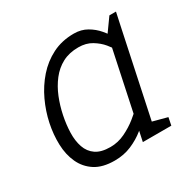

<svg xmlns="http://www.w3.org/2000/svg" viewBox="-122 -630 759 759"><g transform="rotate(-30 257.5 -250.0)"><path d="M420 -440 478 -430 387 0H327ZM420 -440 463 -500H493L478 -430ZM387 -150 417 -140Q417 -140 407.5 -125Q398 -110 379.5 -88Q361 -66 334 -44Q307 -22 272 -7Q237 8 195 8L207 -47Q242 -47 274 -62.5Q306 -78 331.5 -98.5Q357 -119 372 -134.5Q387 -150 387 -150ZM429 -350Q429 -350 420.5 -365.5Q412 -381 395.5 -401Q379 -421 353.5 -436.5Q328 -452 293 -452L305 -508Q338 -508 364 -493Q390 -478 408.5 -456Q427 -434 439 -412Q451 -390 457 -375Q463 -360 463 -360ZM293 -452Q251 -452 220 -435.5Q189 -419 166.5 -390Q144 -361 129.5 -325Q115 -289 107 -250Q99 -211 98 -174.5Q97 -138 107 -109Q117 -80 141 -63.5Q165 -47 207 -47L195 8Q140 8 106 -14Q72 -36 55 -73Q38 -110 36.5 -156Q35 -202 45 -250Q55 -298 76.5 -344Q98 -390 130.5 -427Q163 -464 206.5 -486Q250 -508 305 -508ZM377 0 389 -55 464 -35 457 0Z"/></g></svg>

Font: Epunda Slab Light
Style: Italic
Weight: 300
Italic angle: -12°
Designer: Simon Atzbach
Foundry: typofactur
Version: Version 1.102